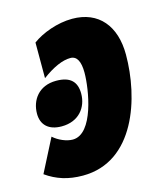

<svg xmlns="http://www.w3.org/2000/svg" viewBox="-119 -633 610 713"><g transform="rotate(-15 185.5 -276.5)"><path d="M113 10C312 10 383 -217 383 -383C383 -493 326 -563 224 -563C167 -563 106 -540 70 -513V-376C113 -408 150 -424 180 -424C205 -424 217 -401 217 -358C217 -295 191 -129 111 -129C87 -129 57 -142 37 -160L-28 -33C13 -4 57 10 113 10ZM84 -187C150 -187 185 -233 185 -286C185 -332 161 -356 107 -356C40 -356 7 -308 7 -256C7 -214 33 -187 84 -187Z"/></g></svg>

Font: Noto Sans UI Condensed Black
Style: Italic
Weight: 900
Width: 3
Italic angle: -192°
Designer: Monotype Design Team
Foundry: Monotype Imaging Inc.
Version: Version 1.901